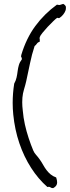

<svg xmlns="http://www.w3.org/2000/svg" viewBox="-20 -806 357 983"><path d="M303.7 -786.1Q314.5 -780.3 317.4 -771.5V-763.7Q317.4 -757.8 315.4 -752Q311.5 -741.2 303.2 -731Q294.9 -720.7 284.2 -713.9Q283.2 -712.9 281.2 -712.9Q280.3 -712.9 278.3 -713.9Q275.4 -714.8 274.4 -714.8Q272.5 -714.8 271.5 -713.9Q265.6 -710 252 -696.8Q238.3 -683.6 223.6 -668Q209 -652.3 197.3 -637.7Q185.5 -623 183.6 -616.2Q182.6 -612.3 182.6 -609.4Q182.6 -606.4 183.6 -604.5V-592.8Q173.8 -589.8 168.9 -582.5Q164.1 -575.2 157.2 -570.3Q142.6 -526.4 133.8 -482.4Q125 -438.5 114.3 -390.6Q109.4 -369.1 103 -348.6Q96.7 -328.1 94.7 -305.7Q93.8 -293.9 93.8 -282.2Q93.8 -261.7 96.7 -239.3Q99.6 -204.1 107.4 -168.9Q115.2 -133.8 126.5 -99.6Q137.7 -65.4 150.4 -35.2Q155.3 -23.4 165 -12.7Q174.8 -2 183.6 10.7Q193.4 24.4 201.2 38.6Q209 52.7 218.3 64.9Q227.5 77.1 239.3 86.9Q251 96.7 267.6 102.5Q272.5 117.2 272.5 127.9Q272.5 132.8 271.5 135.7Q268.6 148.4 252 157.2Q243.2 157.2 238.3 153.3Q235.4 150.4 229.5 150.4Q226.6 150.4 222.7 151.4Q175.8 110.4 139.2 53.2Q102.5 -3.9 79.1 -72.8Q55.7 -141.6 47.9 -219.7Q44.9 -249 44.9 -279.3Q44.9 -328.1 52.7 -377.9Q61.5 -393.6 64.9 -409.7Q68.4 -425.8 70.3 -441.9Q72.3 -458 76.7 -473.1Q81.1 -488.3 91.8 -502V-504.9Q91.8 -509.8 89.8 -512.7Q87.9 -514.6 87.9 -517.6Q87.9 -520.5 88.9 -524.4Q114.3 -609.4 160.6 -672.4Q207 -735.4 271.5 -782.2Q279.3 -780.3 283.2 -780.3Q286.1 -780.3 288.1 -781.2Q292 -783.2 303.7 -786.1Z"/></svg>

Font: Crafty Girls
Style: Regular
Weight: 400
Designer: Crystal Kluge
Foundry: Font Diner, Inc DBA Tart Workshop
Version: Version 1.001